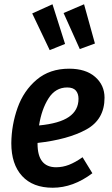

<svg xmlns="http://www.w3.org/2000/svg" viewBox="-20 -865 523 900"><path d="M470 -407Q470 -305 384.5 -258Q299 -211 156 -195V-191Q156 -81 243 -81Q274 -81 303.5 -92.5Q333 -104 367 -128L413 -53Q323 15 227 15Q134 15 83.5 -40Q33 -95 33 -194Q34 -280 62.5 -360Q91 -440 152 -491.5Q213 -543 304 -543Q382 -543 426 -504.5Q470 -466 470 -407ZM348 -402Q348 -426 335.5 -440.5Q323 -455 295 -455Q240 -455 207.5 -404Q175 -353 163 -277Q258 -286 303 -317Q348 -348 348 -402ZM285 -659 213 -630 131 -802 226 -845ZM425 -661 354 -635 278 -804 374 -845Z"/></svg>

Font: Fira Sans Condensed Medium
Style: Italic
Weight: 500
Width: 3
Italic angle: -8°
Designer: bBox Type GmbH & Carrois Corporate GbR & Edenspiekermann AG
Foundry: bBox Type GmbH & Carrois Corporate GbR & Edenspiekermann AG
Version: Version 4.301